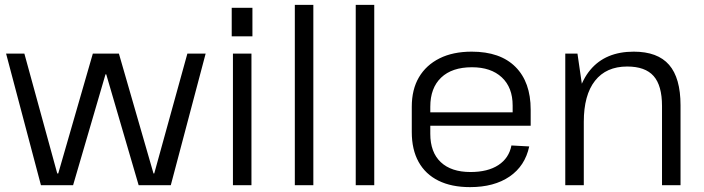

<svg xmlns="http://www.w3.org/2000/svg" viewBox="-20 -760 2890 788"><path d="M5 -540H80L215 -48H219L361 -540H468L610 -48H613L749 -540H824L681 0H549L416 -455H413L280 0H148Z M1012 -540V0H936V-540ZM1016 -728V-611H931V-728Z M1266 -740V0H1190V-740Z M1516 -740V0H1440V-740Z M1909 8Q1833 8 1779.5 -18.5Q1726 -45 1698 -95.5Q1670 -146 1670 -218V-322Q1670 -393 1699.5 -443Q1729 -493 1784 -520.5Q1839 -548 1916 -548Q2033 -548 2095.5 -485.5Q2158 -423 2158 -310V-244H1731V-299H2097L2084 -277V-327Q2084 -401 2039.5 -442.5Q1995 -484 1917 -484Q1835 -484 1790.5 -441.5Q1746 -399 1746 -322V-211Q1746 -135 1789 -94.5Q1832 -54 1911 -54Q1982 -54 2025.5 -82.5Q2069 -111 2079 -163L2152 -159Q2135 -79 2071.5 -35.5Q2008 8 1909 8Z M2697 -325Q2697 -409 2662.5 -448Q2628 -487 2554 -487Q2468 -487 2422 -428.5Q2376 -370 2376 -260L2340 -192V-258Q2340 -398 2402.5 -473Q2465 -548 2581 -548Q2679 -548 2726 -494Q2773 -440 2773 -328V0H2697ZM2300 -540H2350L2376 -361V0H2300Z"/></svg>

Font: Pathway Extreme 8pt Thin Light
Style: Regular
Weight: 300
Version: Version 1.001;gftools[0.9.26]